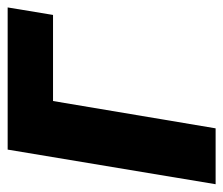

<svg xmlns="http://www.w3.org/2000/svg" viewBox="-63 -525 586 504"><g transform="rotate(-90 230.0 -273.0)"><path d="M462.5 -545.9 442.8 -426.8H216.8L145.1 0H-1.6L89.3 -545.9Z"/></g></svg>

Font: Inter Tight
Style: Italic
Weight: 400
Italic angle: -9.39999°
Designer: Rasmus Andersson
Foundry: rsms
Version: Version 3.002